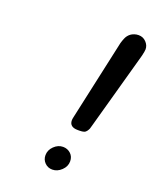

<svg xmlns="http://www.w3.org/2000/svg" viewBox="-121 -694 621 766"><g transform="rotate(20 190.0 -311.0)"><path d="M148.9 -44.9Q148.9 -66.9 166 -83.5Q183.1 -100.1 204.1 -100.1Q223.1 -100.1 236.6 -87.6Q250 -75.2 250 -55.2Q250 -33.2 232.4 -16.6Q214.8 0 193.8 0Q174.8 0 161.9 -12.9Q148.9 -25.9 148.9 -44.9ZM200.2 -211.9Q200.2 -216.8 202.1 -225.1L276.9 -566.9L277.8 -569.8Q278.8 -573.7 280.5 -578.4Q282.2 -583 284.7 -589.1Q287.1 -595.2 291.5 -601.1Q295.9 -606.9 302 -611.6Q308.1 -616.2 316.7 -619.1Q325.2 -622.1 335 -622.1Q354 -622.1 366.9 -608.6Q379.9 -595.2 379.9 -578.1Q379.9 -570.3 375 -549.8L284.2 -222.2Q281.2 -210 279.5 -205.6Q277.8 -201.2 273.4 -194.6Q269 -188 262 -185.5Q254.9 -183.1 243.2 -183.1H235.8Q200.2 -183.1 200.2 -211.9Z"/></g></svg>

Font: CMU Typewriter Text Variable Width
Style: Italic
Weight: 500
Italic angle: -14.04°
Version: Version 0.7.0